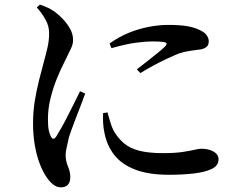

<svg xmlns="http://www.w3.org/2000/svg" viewBox="-20 -769 1040 825"><path d="M241 36Q225 36 209.5 24.5Q194 13 182 -5Q165 -29 151.5 -63.5Q138 -98 130 -142.5Q122 -187 122 -239Q122 -291 130 -338.5Q138 -386 148.5 -427Q159 -468 167 -498Q177 -534 184 -564.5Q191 -595 191 -624Q192 -655 176 -684Q160 -713 138 -737L151 -749Q171 -743 186.5 -735.5Q202 -728 217 -717Q231 -707 249 -688.5Q267 -670 280.5 -646.5Q294 -623 294 -597Q294 -578 284 -558.5Q274 -539 256 -501Q240 -470 224 -430.5Q208 -391 197 -346.5Q186 -302 186 -257Q186 -226 189.5 -209.5Q193 -193 198 -184Q208 -162 222 -183Q231 -197 244.5 -221Q258 -245 272.5 -274Q287 -303 301 -330.5Q315 -358 324 -377L346 -367Q339 -347 328.5 -320Q318 -293 307.5 -265.5Q297 -238 288.5 -215Q280 -192 276 -178Q270 -151 266 -133Q262 -115 262 -103Q262 -78 272 -54Q282 -30 282 -9Q282 36 241 36ZM706 -18Q619 -18 561.5 -40Q504 -62 472 -102Q440 -142 429 -197Q424 -220 423 -242Q422 -264 423 -283L442 -286Q447 -268 453.5 -245.5Q460 -223 469 -206Q488 -174 513 -153Q538 -132 578 -121.5Q618 -111 680 -111Q732 -111 764.5 -116Q797 -121 816 -125.5Q835 -130 846 -130Q864 -130 880.5 -125Q897 -120 908 -110Q919 -100 919 -84Q919 -57 889.5 -43Q860 -29 812 -23.5Q764 -18 706 -18ZM568 -471Q591 -489 615.5 -508Q640 -527 660.5 -544Q681 -561 690 -570Q696 -577 696 -581.5Q696 -586 682.5 -588.5Q669 -591 633 -591Q607 -591 564.5 -585.5Q522 -580 459 -562L451 -582Q491 -611 534.5 -628.5Q578 -646 621.5 -654Q665 -662 701 -662Q753 -662 785 -656.5Q817 -651 842 -638Q862 -628 869.5 -615.5Q877 -603 877 -592Q877 -577 869 -569Q861 -561 844 -557Q823 -554 799.5 -551Q776 -548 748 -539Q726 -530 697 -516.5Q668 -503 638.5 -487Q609 -471 583 -455Z"/></svg>

Font: Noto Serif HK ExtraLight SemiBold
Style: Regular
Weight: 600
Version: Version 2.002-H1;hotconv 1.1.0;makeotfexe 2.6.0